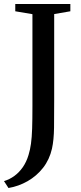

<svg xmlns="http://www.w3.org/2000/svg" viewBox="-50 -763 406 962"><path d="M-30 144.5Q-2 136 22 118.5Q46 101 64.2 74.8Q82.5 48.5 93 13.5Q101 -12.5 105.2 -43Q109.5 -73.5 111 -118.2Q112.5 -163 112.5 -231V-692L26.5 -706.5V-743H302.5V-706.5L221.5 -692.5V-263.5Q221.5 -186.5 220.8 -124Q220 -61.5 210.5 -18.5Q198 36.5 165.8 77.8Q133.5 119 88.2 144.8Q43 170.5 -7.5 179Z"/></svg>

Font: Merriweather 72pt
Style: Regular
Weight: 400
Version: Version 2.100